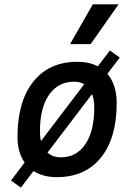

<svg xmlns="http://www.w3.org/2000/svg" viewBox="-20 -815 626 894"><path d="M77.1 58.6 31.2 25.4 94.7 -58.1Q61.5 -105.5 61.5 -177.7Q61.5 -342.8 135.3 -435.1Q209 -527.3 339.8 -527.3Q395 -527.3 435.5 -506.3L491.7 -580.1L537.6 -546.9L480 -471.2Q523.4 -420.4 523.4 -335Q523.4 -172.4 450 -81.3Q376.5 9.8 245.1 9.8Q180.2 9.8 136.2 -18.6ZM263.2 -82.5Q336.4 -82.5 377.7 -143.8Q418.9 -205.1 418.9 -314Q418.9 -350.6 408.7 -377L201.2 -104.5Q225.6 -82.5 263.2 -82.5ZM170.9 -158.2 372.1 -422.9Q352.1 -434.6 325.7 -434.6Q250.5 -434.6 208.3 -373.5Q166 -312.5 166 -203.6Q166 -178.7 170.9 -158.2ZM306.2 -609.4 412.1 -794.9H532.2L401.9 -609.4Z"/></svg>

Font: Cascadia Code NF
Style: Italic
Weight: 400
Italic angle: -10°
Monospace: yes
Designer: Aaron Bell
Foundry: Saja Typeworks
Version: Version 2404.023; ttfautohint (v1.8.4)